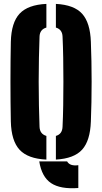

<svg xmlns="http://www.w3.org/2000/svg" viewBox="-20 -830 536 1010"><path d="M37 -191Q35 -289.5 35 -400.8Q35 -512 37 -610Q39.5 -711.5 83.2 -758.2Q127 -805 224 -809.5V-685Q189.5 -675 188 -638Q186 -587 184.8 -526Q183.5 -465 183.5 -400.5Q183.5 -336 184.8 -275Q186 -214 188 -163Q189.5 -125 224 -115V9.5Q127 5 83.2 -42Q39.5 -89 37 -191ZM274 9.5V-115Q307.5 -124.5 309 -163Q311.5 -214 312.5 -275Q313.5 -336 313.5 -400.5Q313.5 -465 312.5 -526Q311.5 -587 309 -638Q307.5 -675 274 -685V-809.5Q370 -804.5 412.2 -757.5Q454.5 -710.5 458 -610Q462 -510.5 462 -400Q462 -289.5 458 -191Q454.5 -90 412.2 -43Q370 4 274 9.5ZM186.5 19H333Q347.5 45 392 39V159Q297.5 166 248.5 133.2Q199.5 100.5 186.5 19Z"/></svg>

Font: Big Shoulders Stencil Display Black
Style: Regular
Weight: 900
Designer: Patric King
Foundry: XO Type Co
Version: Version 1.000